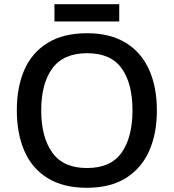

<svg xmlns="http://www.w3.org/2000/svg" viewBox="-20 -883 826 913"><path d="M726 -358Q726 -247 689 -164.5Q652 -82 578 -36Q504 10 393 10Q281 10 206.5 -36Q132 -82 96 -165Q60 -248 60 -359Q60 -469 96 -551Q132 -633 206.5 -679Q281 -725 394 -725Q504 -725 578 -679.5Q652 -634 689 -551.5Q726 -469 726 -358ZM176 -358Q176 -231 228.5 -157.5Q281 -84 393 -84Q507 -84 558.5 -157.5Q610 -231 610 -358Q610 -486 558.5 -558Q507 -630 394 -630Q282 -630 229 -558Q176 -486 176 -358ZM547 -863V-781H239V-863Z"/></svg>

Font: Noto Sans Nag Mundari Medium
Style: Regular
Weight: 500
Version: Version 1.000